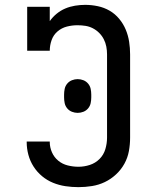

<svg xmlns="http://www.w3.org/2000/svg" viewBox="-20 -763 640 791"><path d="M303 8Q276 8 249.5 4Q223 0 198.5 -10Q174 -20 153.5 -37Q133 -54 118.5 -76.5Q104 -99 97 -125Q90 -151 90 -177Q90 -178 90 -178.5Q90 -179 90 -180H185Q185 -179 185 -179Q185 -179 185 -178Q185 -156 194 -135.5Q203 -115 220 -101Q237 -87 259 -81.5Q281 -76 303 -76Q327 -76 350 -83.5Q373 -91 390 -108Q407 -125 414 -148.5Q421 -172 421 -196V-539Q421 -555 418 -571Q415 -587 407.5 -601.5Q400 -616 388.5 -627.5Q377 -639 362.5 -646.5Q348 -654 332 -656.5Q316 -659 299 -659Q277 -659 255.5 -653.5Q234 -648 217 -633.5Q200 -619 192.5 -597.5Q185 -576 185 -554H92V-735H185V-676Q197 -693 213.5 -706.5Q230 -720 249 -728Q268 -736 289 -739.5Q310 -743 331 -743Q357 -743 383 -737.5Q409 -732 431.5 -719Q454 -706 471 -685.5Q488 -665 498 -641Q508 -617 512 -591Q516 -565 516 -539V-196Q516 -168 511 -140.5Q506 -113 492.5 -88.5Q479 -64 458 -44.5Q437 -25 412 -13Q387 -1 359 3.5Q331 8 303 8ZM300 -298Q288 -298 276.5 -302.5Q265 -307 257 -316.5Q249 -326 246.5 -338Q244 -350 244 -362V-373Q244 -385 246.5 -397Q249 -409 257 -418.5Q265 -428 276.5 -432.5Q288 -437 300 -437Q312 -437 323.5 -432.5Q335 -428 343 -418.5Q351 -409 353.5 -397Q356 -385 356 -373V-362Q356 -350 353.5 -338Q351 -326 343 -316.5Q335 -307 323.5 -302.5Q312 -298 300 -298Z"/></svg>

Font: Iosevka Curly Slab MdEx
Style: Regular
Weight: 500
Width: 7
Monospace: yes
Designer: Belleve Invis
Foundry: Belleve Invis
Version: Version 11.1.0; ttfautohint (v1.8.3)